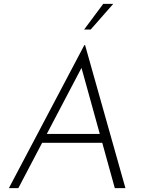

<svg xmlns="http://www.w3.org/2000/svg" viewBox="-20 -975 746 995"><path d="M75 0H26L417 -741H421L630 0H575L393 -657L430 -676ZM206 -281H521L529 -235H188ZM567 -955 450 -822H416L515 -955Z"/></svg>

Font: Josefin Sans Thin Light
Style: Italic
Weight: 300
Italic angle: -7°
Version: Version 2.000